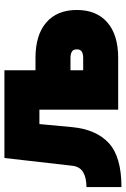

<svg xmlns="http://www.w3.org/2000/svg" viewBox="128 -676 562 857"><g transform="rotate(-90 408.5 -247.0)"><path d="M523.9 -507.8V-369.1H579.1Q681.6 -369.1 737.3 -320.8Q793 -272.5 793 -184.6Q793 -96.7 737.3 -48.3Q681.6 0 579.1 0H348.1V-351.6H283.7L270 -205.1Q259.8 -98.1 198.7 -41.7Q137.7 14.6 2.4 14.6V-141.6Q43.5 -141.6 68.6 -156.2Q93.8 -170.9 97.7 -205.1L132.3 -507.8ZM523.9 -156.2H579.1Q595.7 -156.2 606.4 -162.1Q617.2 -168 617.2 -184.6Q617.2 -201.2 606.4 -207Q595.7 -212.9 579.1 -212.9H523.9Z"/></g></svg>

Font: Giphurs Black
Style: Regular
Weight: 900
Version: Version 0.920; ttfautohint (v1.8.4.7-5d5b)